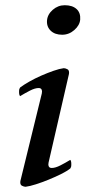

<svg xmlns="http://www.w3.org/2000/svg" viewBox="-20 -703 348 735"><path d="M166 -81Q164 -73 166.5 -66.5Q169 -60 178 -60Q192 -60 211.5 -70Q231 -80 249 -91Q253 -87 253 -75Q253 -67 252 -64Q251 -61 249 -58Q235 -47 212.5 -36Q190 -25 165.5 -15Q141 -5 117.5 2.5Q94 10 78 12Q72 12 64 8Q56 4 58 -10L140 -345Q142 -353 139.5 -359.5Q137 -366 128 -366Q114 -366 94.5 -356Q75 -346 57 -335Q53 -339 53 -351Q53 -359 54 -362Q55 -365 57 -368Q70 -378 92 -390.5Q114 -403 138 -413.5Q162 -424 185 -432Q208 -440 224 -442Q230 -442 238 -438Q246 -434 244 -420ZM160 -625Q162 -648 182 -665.5Q202 -683 228 -683Q257 -683 273 -668.5Q289 -654 287 -628Q285 -606 264.5 -588Q244 -570 218 -570Q190 -570 174 -585.5Q158 -601 160 -625Z"/></svg>

Font: Lusitana
Style: Italic
Weight: 400
Italic angle: -12°
Designer: Ana Paula Megda
Foundry: Ana Paula Megda
Version: Version 1.000; ttfautohint (v1.1) -l 8 -r 50 -G 200 -x 14 -D